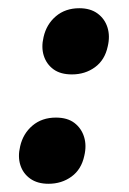

<svg xmlns="http://www.w3.org/2000/svg" viewBox="-20 -439 314 467"><path d="M98 8Q71 8 53.5 -4.5Q36 -17 29.5 -37.5Q23 -58 29 -83Q36 -114 59 -133.5Q82 -153 116 -153Q144 -153 161 -140Q178 -127 184.5 -106Q191 -85 185 -60Q178 -27 154 -9.5Q130 8 98 8ZM155 -258Q127 -258 110 -270.5Q93 -283 86.5 -303.5Q80 -324 86 -349Q93 -380 116 -399.5Q139 -419 173 -419Q200 -419 217.5 -406Q235 -393 241.5 -372Q248 -351 242 -326Q235 -293 211 -275.5Q187 -258 155 -258Z"/></svg>

Font: Ysabeau ExtraBold
Style: Italic
Weight: 800
Italic angle: -12°
Designer: Christian Thalmann (Catharsis Fonts)
Version: Version 2.002